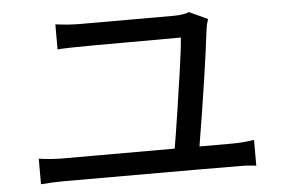

<svg xmlns="http://www.w3.org/2000/svg" viewBox="-46 -736 1093 741"><g transform="rotate(-5 500.0 -365.5)"><path d="M918 -59Q894 -62 870.5 -63Q847 -64 174 -64Q133 -64 84 -60V-159Q133 -152 174 -152H610Q619 -204 632.5 -292.5Q646 -381 657.5 -462.5Q669 -544 671 -577Q243 -577 209 -574Q203 -573 193 -573V-670Q243 -663 290 -663H650Q688 -663 711 -672L782 -639Q776 -623 773 -603Q753 -435 706 -152H833Q876 -152 918 -159Z"/></g></svg>

Font: LXGW 975 Gothic SC
Style: Regular
Weight: 400
Version: Version 2.01;February 25, 2021